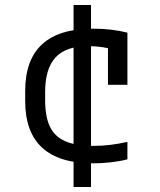

<svg xmlns="http://www.w3.org/2000/svg" viewBox="-20 -645 640 770"><path d="M275 -260V-625H345V-260ZM275 105V-260H345V105ZM354 10Q81 10 81 -240V-280Q81 -530 353 -530Q429 -530 491 -514V-305H413V-501L447 -443Q422 -451 393 -455.5Q364 -460 333 -460Q245 -460 203 -415Q161 -370 161 -275V-245Q161 -178 180 -137.5Q199 -97 242 -78.5Q285 -60 356 -60Q390 -60 422.5 -64Q455 -68 491 -76V-6Q460 2 424 6Q388 10 354 10Z"/></svg>

Font: M PLUS Code Latin Expanded
Style: Regular
Weight: 400
Width: 7
Designer: Coji Morishita
Foundry: UNDERFOREST DESIGN
Version: Version 1.002; ttfautohint (v1.8.3)